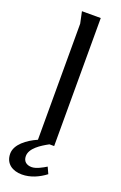

<svg xmlns="http://www.w3.org/2000/svg" viewBox="-203 -776 647 1026"><g transform="rotate(20 120.5 -263.0)"><path d="M202 152 185 115C164 128 130 147 105 147C76 147 56 132 56 102C56 57 111 23 153 0H180V-728H73C74 -722 87 -664 87 -662V-2C30 23 -27 66 -27 118C-27 175 16 202 69 202C118 202 164 181 202 152Z"/></g></svg>

Font: Rosario
Style: Regular
Weight: 400
Designer: Hector Gatti
Foundry: Omnibus Type
Version: Version 1.100